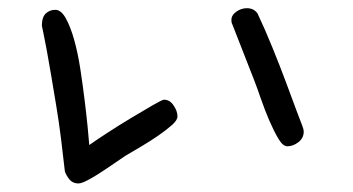

<svg xmlns="http://www.w3.org/2000/svg" viewBox="-20 -377 845 459"><path d="M80.1 -315.4Q80.1 -335.9 89.4 -344.7Q98.6 -353.5 112.3 -353.5Q126 -353.5 137.2 -333.5Q148.4 -313.5 157.2 -282.2Q166 -251 171.9 -212.9Q177.7 -174.8 182.1 -139.2Q186.5 -103.5 189.5 -73.7Q192.4 -43.9 193.4 -30.3Q207 -40 235.4 -58.6Q263.7 -77.1 293 -94.7Q322.3 -112.3 345.2 -125.5Q368.2 -138.7 372.1 -138.7Q385.7 -138.7 395 -125Q404.3 -111.3 404.3 -98.6Q404.3 -89.8 391.1 -78.1Q377.9 -66.4 358.9 -53.2Q339.8 -40 318.4 -27.3Q296.9 -14.6 280.3 -4.9Q252 14.6 232.9 27.3Q213.9 40 201.2 47.4Q188.5 54.7 180.7 58.1Q172.9 61.5 167 61.5Q152.3 61.5 143.6 48.8Q134.8 36.1 134.8 30.3Q130.9 -4.9 126 -44.4Q121.1 -84 114.7 -122.6Q108.4 -161.1 102.5 -195.8Q96.7 -230.5 91.8 -256.8Q86.9 -283.2 83.5 -299.3Q80.1 -315.4 80.1 -315.4ZM535.2 -319.3Q533.2 -322.3 533.2 -329.1Q533.2 -340.8 544.9 -349.1Q556.6 -357.4 570.3 -357.4Q586.9 -357.4 595.7 -344.7Q613.3 -307.6 631.3 -263.2Q649.4 -218.8 664.1 -179.2Q678.7 -139.6 689.5 -110.8Q700.2 -82 703.1 -75.2Q706.1 -67.4 706.1 -62.5Q706.1 -46.9 693.4 -37.1Q680.7 -27.3 667 -27.3Q656.2 -27.3 645.5 -45.4Q634.8 -63.5 624 -88.4Q613.3 -113.3 604 -140.1Q594.7 -167 587.9 -184.6Z"/></svg>

Font: Hi Melody
Style: Regular
Weight: 400
Designer: YoonDesign Inc.
Foundry: YoonDesign Inc.
Version: Version 3.00